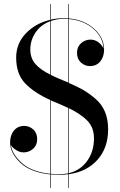

<svg xmlns="http://www.w3.org/2000/svg" viewBox="-20 -850 595 950"><path d="M492 -609Q490 -665 442.5 -707Q395 -749 320 -756V-440Q364 -421 392.5 -404.5Q421 -388 452.5 -361Q484 -334 499.5 -296.5Q515 -259 515 -210Q515 -118 462 -59Q409 0 320 12V80H317V12Q296 15 275 15Q260 15 232 13V80H229V13Q131 3 80.5 -45Q30 -93 30 -145Q30 -181 49 -204Q68 -227 100 -227Q125 -227 144.5 -209.5Q164 -192 164 -161Q164 -132 144 -114Q124 -96 97 -96Q78 -96 60 -107.5Q42 -119 34 -132Q40 -87 88 -43.5Q136 0 229 10V-355Q149 -391 104.5 -437.5Q60 -484 60 -565Q60 -635 108 -685Q156 -735 229 -752V-830H232V-753Q261 -760 297 -760Q310 -760 317 -759V-830H320V-759Q397 -752 446 -707.5Q495 -663 495 -605Q495 -569 476 -546Q457 -523 425 -523Q400 -523 380.5 -540.5Q361 -558 361 -589Q361 -618 381 -636Q401 -654 428 -654Q450 -654 468 -640Q486 -626 492 -609ZM297 -757Q262 -757 232 -746V-479Q253 -468 317 -442V-756Q310 -757 297 -757ZM130 -605Q130 -562 155.5 -533Q181 -504 229 -481V-745Q182 -728 156 -689.5Q130 -651 130 -605ZM275 12Q291 12 317 8V-316Q290 -329 232 -353V10Q258 12 275 12ZM445 -165Q445 -219 412.5 -252.5Q380 -286 320 -315V7Q378 -7 411.5 -54Q445 -101 445 -165Z"/></svg>

Font: Bodoni* 72
Style: Regular
Weight: 400
Version: Version 1.003